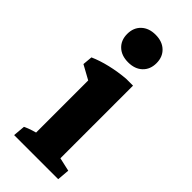

<svg xmlns="http://www.w3.org/2000/svg" viewBox="-187 -582 615 615"><g transform="rotate(45 121.0 -274.0)"><path d="M67.4 -2.9V-342.3L180.7 -351.6V-2.9ZM67.4 -251.5V-314L86.9 -280.8L19.5 -317.9L22.5 -351.1Q48.8 -362.8 81.8 -370.6Q114.7 -378.4 149.4 -381.3H180.7V-303.7ZM23.4 0 26.9 -41Q39.1 -46.9 53.7 -51.5Q68.4 -56.2 85.9 -60.1L67.4 -12.2V-88.9H180.7V-12.2L163.6 -56.2L226.6 -42L223.1 0ZM116.7 -422.9Q86.4 -422.9 68.4 -439.9Q50.3 -457 50.3 -485.4Q50.3 -513.7 68.4 -530.8Q86.4 -547.9 116.7 -547.9Q147 -547.9 165 -530.8Q183.1 -513.7 183.1 -485.4Q183.1 -457 165 -439.9Q147 -422.9 116.7 -422.9Z"/></g></svg>

Font: Markazi Text
Style: Regular
Weight: 400
Designer: Borna Izadpanah (Arabic designer), Fiona Ross (Arabic design director) and Florian Runge (Latin designer)
Foundry: Borna Izadpanah and Florian Runge
Version: Version 1.000